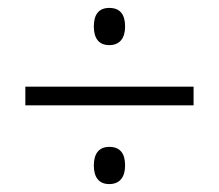

<svg xmlns="http://www.w3.org/2000/svg" viewBox="-20 -595 554 485"><path d="M256 -481C282 -481 296 -498 296 -528C296 -559 283 -575 256 -575C230 -575 217 -559 217 -528C217 -498 230 -481 256 -481ZM44 -329H469V-376H44ZM256 -130C282 -130 296 -147 296 -177C296 -208 283 -224 256 -224C231 -224 217 -208 217 -177C217 -147 230 -130 256 -130Z"/></svg>

Font: Noto Sans Gujarati UI SemiCondensed Light
Style: Regular
Weight: 300
Width: 4
Designer: Jelle Bosma - Monotype Design Team, Universal Thirst
Foundry: Monotype Imaging Inc.
Version: Version 2.106